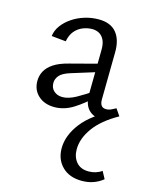

<svg xmlns="http://www.w3.org/2000/svg" viewBox="-109 -491 663 850"><g transform="rotate(15 222.5 -66.0)"><path d="M358 2.4Q323.3 2.4 301.6 -21.7Q280 -45.8 281 -93.5L283.5 -289.6Q284.5 -320.5 275.7 -338.6Q266.8 -356.6 252.5 -364.4Q238.1 -372.2 220.7 -372.2Q199.9 -372.2 178.6 -364Q157.4 -355.8 141.8 -337.7Q126.2 -319.5 120.7 -289.4L54.7 -295.9Q58 -322.3 74.5 -344.8Q91.1 -367.3 116.5 -384.5Q141.8 -401.7 173 -411.4Q204.2 -421.1 237.5 -421.1Q292.1 -421.1 318.9 -388.6Q345.6 -356 344.6 -298.4L341.9 -81.9Q341.9 -63.7 348.9 -54.6Q356 -45.4 370.3 -45.4Q383.2 -45.4 393.9 -50.6Q404.6 -55.8 414.6 -61.2L436 -29.8ZM348.6 289Q291.6 289 258.7 256.3Q225.7 223.6 225.7 172.3Q225.7 113.3 270.5 55.3Q315.4 -2.6 414.6 -50.1L436 -29.8Q362.3 11.5 326.8 61Q291.3 110.5 291.3 159.6Q291.3 195.2 310.9 218.1Q330.6 240.9 367 240.9Q383.7 240.9 399.1 236.2Q414.5 231.5 427 222.3L445.1 255.9Q424.4 272.5 400.7 280.7Q377.1 289 348.6 289ZM147.2 5.1Q101.6 5.1 73.2 -20.5Q44.7 -46.1 44.7 -87.9Q44.7 -111.3 55.5 -132.1Q66.3 -152.9 91.2 -169.8Q116.1 -186.8 160.2 -198L316.7 -239.1L322.4 -203.5L176.3 -158.1Q141 -146.9 128.2 -131.2Q115.4 -115.6 115.4 -97.5Q115.4 -74.2 130.9 -60.6Q146.4 -47 169.8 -47Q197 -47 230.7 -65.3Q264.4 -83.7 310.4 -115L320.4 -90.5Q276.4 -48.2 234.1 -21.5Q191.8 5.1 147.2 5.1Z"/></g></svg>

Font: Ysabeau
Style: Bold
Weight: 700
Designer: Christian Thalmann (Catharsis Fonts)
Version: Version 2.000;gftools[0.9.27.dev2+g8671c4b]